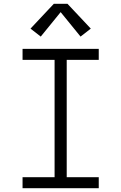

<svg xmlns="http://www.w3.org/2000/svg" viewBox="-20 -993 640 1013"><path d="M99 0V-58H268V-677H99V-735H501V-677H332V-58H501V0ZM195 -800 141 -842 264 -973H336L459 -842L405 -800L300 -929Z"/></svg>

Font: Iosevka Curly Light Extended
Style: Regular
Weight: 300
Width: 7
Monospace: yes
Designer: Belleve Invis
Foundry: Belleve Invis
Version: Version 11.1.0; ttfautohint (v1.8.3)